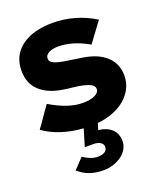

<svg xmlns="http://www.w3.org/2000/svg" viewBox="-143 -626 795 955"><g transform="rotate(-20 254.5 -149.0)"><path d="M9 -59Q29 -86 47.5 -113.5Q66 -141 86 -168Q135 -139 177 -125Q219 -111 258 -111Q297 -111 321 -122.5Q345 -134 345 -153Q345 -169 328.5 -178Q312 -187 288 -192.5Q264 -198 236.5 -200.5Q209 -203 186 -207Q108 -219 66 -259Q24 -299 24 -365Q24 -446 85 -491.5Q146 -537 252 -537Q310 -537 367 -520.5Q424 -504 473 -473Q453 -447 434.5 -421Q416 -395 396 -369Q313 -417 236 -417Q205 -417 186 -406.5Q167 -396 167 -379Q167 -365 178 -357Q189 -349 210 -343.5Q231 -338 262 -334Q293 -330 334 -323Q412 -311 454.5 -271Q497 -231 497 -169Q497 -133 481.5 -102Q466 -71 438.5 -48Q411 -25 373.5 -10.5Q336 4 292 8Q290 16 287 25Q284 34 282 42Q327 47 352 71Q377 95 377 134Q377 155 366.5 174.5Q356 194 337 208Q318 222 293 230.5Q268 239 238 239Q200 239 167.5 228Q135 217 108 192L159 138Q176 150 195.5 158Q215 166 235 166Q258 166 272 157.5Q286 149 286 132Q286 116 271.5 107.5Q257 99 237 99H190L217 9Q156 5 102.5 -12.5Q49 -30 9 -59Z"/></g></svg>

Font: Rosa Sans Black
Style: Regular
Weight: 900
Designer: Pentagram / MCKL
Foundry: Pentagram / MCKL
Version: Version 1.005;September 16, 2019;FontCreator 11.5.0.2425 64-